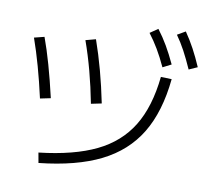

<svg xmlns="http://www.w3.org/2000/svg" viewBox="-88 -916 1114 1024"><g transform="rotate(10 469.0 -404.5)"><path d="M748 -556.6 806.6 -554.7Q788.6 -375 718 -258.8Q647.5 -142.6 517.1 -77.6Q386.7 -12.7 184.6 8.8L174.8 -45.9Q363.8 -67.4 483.2 -125.2Q602.5 -183.1 666.7 -287.8Q731 -392.6 748 -556.6ZM44.9 -645.5 99.6 -659.2Q145 -536.1 189.5 -342.8L132.8 -331.1Q92.8 -509.8 44.9 -645.5ZM317.4 -679.7 372.1 -694.3Q425.3 -543 461.9 -362.3L405.3 -350.6Q370.6 -530.8 317.4 -679.7ZM647.5 -777.3 690.4 -806.6Q719.7 -768.1 743.9 -726.6Q768.1 -685.1 793 -631.8L747.1 -608.4Q722.7 -661.1 699.2 -700.7Q675.8 -740.2 647.5 -777.3ZM793 -793 836.9 -818.4Q864.7 -777.8 887.5 -735.6Q910.2 -693.4 932.6 -641.6L886.7 -621.1Q862.3 -675.8 840.6 -716.3Q818.8 -756.8 793 -793Z"/></g></svg>

Font: Pretendard Light
Style: Regular
Weight: 300
Designer: Base glyphs from Inter by Rasmus Andersson; Hangeul glyphs from Noto Sans CJK(Source Han Sans) by Jang Soo-young and Kan
Foundry: Kil Hyung-jin
Version: Version 1.309